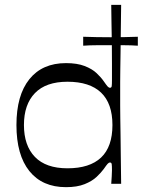

<svg xmlns="http://www.w3.org/2000/svg" viewBox="-20 -760 604 794"><path d="M253 14Q155 14 101.5 -52.5Q48 -119 48 -243Q48 -366 101.5 -432.5Q155 -499 253 -499Q299 -499 330 -487Q361 -475 379.5 -457.5Q398 -440 409 -424Q420 -408 425 -402.5Q430 -397 435 -397Q441 -397 442 -404Q443 -411 443 -429Q443 -457 443 -497Q443 -537 442.5 -582Q442 -627 441 -668.5Q440 -710 440 -740H481Q480 -674 479.5 -625.5Q479 -577 478.5 -540Q478 -503 477.5 -474Q477 -445 477 -421Q477 -397 477 -372Q477 -348 477 -323Q477 -298 477.5 -269Q478 -240 478.5 -202.5Q479 -165 479.5 -115.5Q480 -66 481 0H440Q441 -15 442 -30Q443 -45 443 -56Q443 -74 442 -81Q441 -88 435 -88Q430 -88 425 -82.5Q420 -77 409 -61Q398 -46 379.5 -28.5Q361 -11 330 1.5Q299 14 253 14ZM259 -64Q351 -64 398 -108.5Q445 -153 445 -243Q445 -332 398 -377Q351 -422 259 -422Q170 -422 124.5 -375Q79 -328 79 -243Q79 -158 124.5 -111Q170 -64 259 -64ZM324 -571V-608Q352 -607 380 -606.5Q408 -606 436 -606Q465 -606 493.5 -606.5Q522 -607 550 -608V-571Q522 -573 493.5 -573Q465 -573 436 -573Q408 -573 380 -573Q352 -573 324 -571Z"/></svg>

Font: Ojuju Medium
Style: Regular
Weight: 500
Designer: Chisaokwu Joboson, Mirko Velimirovic
Foundry: Udi Foundry
Version: Version 1.000